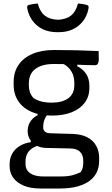

<svg xmlns="http://www.w3.org/2000/svg" viewBox="-20 -828 640 1098"><path d="M138 -79Q138 -98 144.5 -115Q151 -132 164 -146Q177 -160 195 -169V-189L256 -178Q241 -162 234 -142.5Q227 -123 227 -101Q227 -84 236.5 -75.5Q246 -67 266 -66L398 -62Q447 -60 480 -42.5Q513 -25 530 5.5Q547 36 547 75V93Q547 126 534.5 154.5Q522 183 494.5 204.5Q467 226 424 238Q381 250 321 250H211Q153 250 114 233Q75 216 55 187.5Q35 159 35 122V110Q35 77 50 50.5Q65 24 92.5 7Q120 -10 156 -15V-40L214 1Q183 7 163.5 20.5Q144 34 135 53Q126 72 126 95V111Q126 132 137 147.5Q148 163 170.5 172Q193 181 227 181H330Q367 181 392.5 174.5Q418 168 441 157Q449 146 452.5 132.5Q456 119 456 105V90Q456 61 439 41.5Q422 22 382 21L243 18Q211 17 187.5 4Q164 -9 151 -31Q138 -53 138 -79ZM331 -469 422 -472V-449Q455 -433 473 -405Q491 -377 491 -338V-324Q491 -276 464.5 -240.5Q438 -205 390 -186Q342 -167 277 -167Q210 -167 161 -188Q112 -209 85 -249Q58 -289 58 -343V-359Q58 -415 85.5 -456Q113 -497 165 -519.5Q217 -542 290 -542Q356 -542 417 -540.5Q478 -539 544 -536Q544 -526 544.5 -513.5Q545 -501 545 -489Q545 -474 540 -464.5Q535 -455 523 -455Q493 -455 459 -456.5Q425 -458 383.5 -460Q342 -462 287 -462Q220 -462 182.5 -434Q145 -406 145 -351V-337Q145 -320 151 -301.5Q157 -283 172 -267Q192 -254 217 -247.5Q242 -241 276 -241Q337 -241 371 -266.5Q405 -292 405 -341V-356Q405 -376 399 -396Q393 -416 377 -435Q361 -454 331 -469ZM311 -715Q358 -717 386 -739Q414 -761 426 -808Q440 -807 452.5 -805Q465 -803 476 -800Q484 -798 486 -792Q488 -786 485 -774Q477 -735 453.5 -705.5Q430 -676 395.5 -660Q361 -644 317 -644H306Q262 -644 227 -660Q192 -676 169 -705.5Q146 -735 137 -774Q134 -786 136 -792Q138 -798 146 -800Q157 -803 169.5 -805Q182 -807 196 -808Q208 -761 236 -739Q264 -717 311 -715Z"/></svg>

Font: Rec Mono Semicasual
Style: Regular
Weight: 400
Version: Version 1.085; ttfautohint (v1.8.4.7-5d5b)